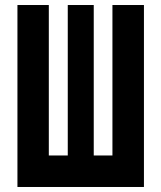

<svg xmlns="http://www.w3.org/2000/svg" viewBox="-20 -745 640 765"><path d="M49.5 -725H174.5V-125.5H250V-725H353.5V-125.5H428V-725H553.5V0H49.5Z"/></svg>

Font: JuliaMono ExtraBold
Style: Regular
Weight: 800
Monospace: yes
Designer: cormullion
Foundry: corm
Version: Version 0.055; ttfautohint (v1.8.4)